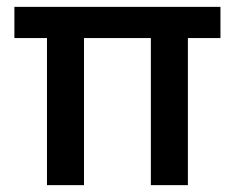

<svg xmlns="http://www.w3.org/2000/svg" viewBox="-20 -540 685 560"><path d="M117 0V-497H225V0ZM420 0V-497H528V0ZM22 -429V-520H623V-429Z"/></svg>

Font: Bricolage Grotesque 24pt Medium
Style: Regular
Weight: 500
Designer: Mathieu Triay
Foundry: Atelier Triay
Version: Version 1.001;gftools[0.9.33.dev8+g029e19f]